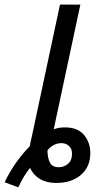

<svg xmlns="http://www.w3.org/2000/svg" viewBox="-69 -780 430 829"><path d="M10 29 -49 7Q-26 -41 2.5 -80.5Q31 -120 59 -148Q62 -161 64.5 -173Q67 -185 70 -198L190 -760H278L163 -222Q185 -230 211 -230Q267 -230 294 -197Q321 -164 321 -120Q321 -59 280 -24.5Q239 10 174 10Q132 10 103 -7.5Q74 -25 61 -55Q47 -39 34 -17Q21 5 10 29ZM184 -58Q208 -58 225 -73Q242 -88 242 -116Q242 -138 228.5 -150Q215 -162 197 -162Q178 -162 162.5 -153.5Q147 -145 136 -131Q136 -100 146 -79Q156 -58 184 -58Z"/></svg>

Font: Noto IKEA Latin
Style: Italic
Weight: 400
Italic angle: -12°
Designer: Monotype Design Team
Foundry: Monotype Imaging Inc.
Version: Version 1.0